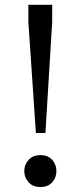

<svg xmlns="http://www.w3.org/2000/svg" viewBox="-20 -750 326 776"><path d="M143.1 -123Q173.8 -123 190.9 -104Q208 -85 208 -58.6Q208 -32.2 190.9 -13.2Q173.8 5.9 143.1 5.9Q112.8 5.9 95.5 -13.4Q78.1 -32.7 78.1 -58.6Q78.1 -84.5 95.5 -103.8Q112.8 -123 143.1 -123ZM190.9 -730.5V-661.1L163.6 -212.4H125L94.7 -661.1V-730.5Z"/></svg>

Font: Oxygen
Style: Regular
Weight: 400
Designer: Vernon Adams
Foundry: Vernon Adams
Version: Version Release 0.2.3 webfont; ttfautohint (v0.93.3-1d66) -l